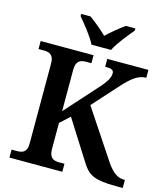

<svg xmlns="http://www.w3.org/2000/svg" viewBox="-133 -1034 991 1136"><g transform="rotate(15 363.0 -465.5)"><path d="M328 -771H448C469 -816 523 -880 554 -918V-931H496C464 -909 417 -870 387 -841C357 -870 311 -909 279 -931H222V-918C253 -880 307 -816 328 -771ZM32 0H356V-49H325C290 -49 262 -57 262 -116V-274L321 -328L471 -91C512 -25 542 0 688 0H726V-49H722C681 -49 649 -71 610 -129L414 -424L551 -576C600 -630 641 -666 692 -666V-714H440V-666C478 -666 493 -660 493 -640C493 -615 480 -588 437 -541L262 -346V-598C262 -657 290 -665 325 -665H356V-714H32V-665H63C97 -665 126 -657 126 -602V-111C126 -56 97 -49 63 -49H32Z"/></g></svg>

Font: Noto Serif SemiBold
Style: Regular
Weight: 600
Designer: Monotype Design Team
Foundry: Monotype Imaging Inc.
Version: Version 2.013